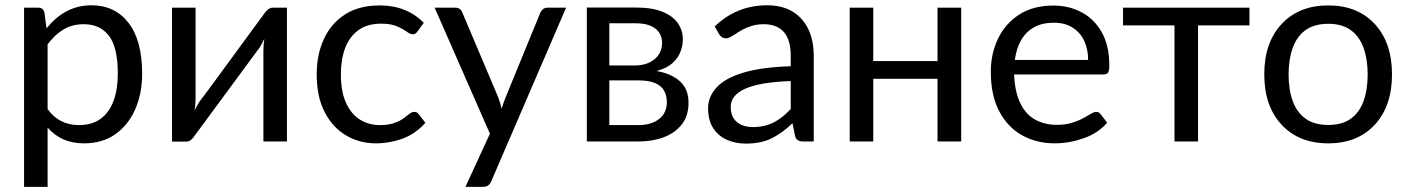

<svg xmlns="http://www.w3.org/2000/svg" viewBox="-20 -535 5326 726"><path d="M160 171.5H71V-506H124.5Q143.5 -506 148 -487.5L156 -427.5Q225.5 -515 326 -515Q414.5 -515 466 -448.5Q517.5 -382 517.5 -256.5Q517.5 -181 491.2 -121.5Q465 -62 416 -27.5Q367 7 298.5 7Q254 7 220.2 -7.8Q186.5 -22.5 160 -52.5ZM278.5 -62Q328 -62 360.5 -85.8Q393 -109.5 409.2 -153.2Q425.5 -197 425.5 -256.5Q425.5 -356 392 -399.5Q358.5 -443.5 296.5 -443.5Q254 -443.5 220.8 -424Q187.5 -404.5 160 -367V-122.5Q203.5 -62 278.5 -62Z M684 0.5H630.5V-506H719.5V-161.5Q719.5 -141.5 716 -118Q723 -132.5 734.5 -151Q743.5 -161.5 820.5 -267Q876.5 -344 979.5 -484Q994.5 -506 1011.5 -506H1065V0H976V-344.5Q976 -365 979.5 -388Q970.5 -368.5 961.5 -355Q953 -343 883 -248.5Q813 -154 716 -22Q711 -13.5 702.8 -6.5Q694.5 0.5 684 0.5Z M1401 7Q1339.5 7 1288.8 -22.8Q1238 -52.5 1207.8 -110.8Q1177.5 -169 1177.5 -254Q1177.5 -327.5 1204.2 -386.5Q1231 -445.5 1284 -480Q1337 -514.5 1416 -514.5Q1517 -514.5 1582.5 -449L1559 -416.5Q1555 -411 1551 -408.2Q1547 -405.5 1540 -405.5Q1530 -405.5 1516.5 -416.5Q1503 -426 1481 -435.5Q1458.5 -445.5 1421.5 -445.5Q1369 -445.5 1335.2 -421Q1301.5 -396.5 1285.2 -353.5Q1269 -310.5 1269 -254Q1269 -189.5 1288 -147Q1307 -104.5 1340.2 -83.2Q1373.5 -62 1416.5 -62Q1445 -62 1464.8 -68Q1484.5 -74 1497.8 -82.2Q1511 -90.5 1520 -98.5Q1527.5 -104.5 1533.8 -108.2Q1540 -112 1546 -112Q1557.5 -112 1563 -103.5L1588.5 -71Q1552.5 -29.5 1503 -11.2Q1453.5 7 1401 7Z M1806 171.5H1740L1832.5 -29.5L1623.5 -506H1700.5Q1721.5 -506 1728 -488L1863.5 -168Q1872 -146 1877 -124Q1883.5 -147 1892.5 -168.5L2023.5 -488Q2033 -506 2050 -506H2120.5L1838 149.5Q1834 160 1826.5 165.8Q1819 171.5 1806 171.5Z M2394 0H2199V-506.5H2384.5Q2446.5 -506.5 2485.8 -490.2Q2525 -474 2543.5 -446.8Q2562 -419.5 2562 -386Q2562 -364 2553.5 -340.5Q2545 -317 2523 -296.5Q2501.5 -277 2462.5 -266.5Q2518 -257 2550.8 -227.8Q2583.5 -198.5 2583.5 -146.5Q2583.5 -97 2558 -64.5Q2532.5 -32 2489.5 -16Q2446.5 0 2394 0ZM2393.5 -62Q2443 -62 2472.2 -85Q2501.5 -108 2501.5 -149Q2501.5 -173.5 2491.2 -192Q2481 -210.5 2457.2 -220.8Q2433.5 -231 2394 -231H2284V-62ZM2381.5 -287.5Q2426 -287.5 2454.8 -311Q2483.5 -334.5 2483.5 -373.5Q2483.5 -392.5 2474 -409.2Q2464.5 -426 2442.2 -436.5Q2420 -447 2382 -447H2284V-287.5Z M2800 8Q2762 8 2729.5 -6Q2697 -20 2677.2 -49.8Q2657.5 -79.5 2657.5 -126.5Q2657.5 -167.5 2687.5 -202Q2718.5 -238 2788.2 -259.5Q2858 -281 2970 -284.5V-324Q2970 -442 2869.5 -443.5Q2843.5 -443.5 2823.8 -437.5Q2804 -431.5 2788.5 -423.2Q2773 -415 2761.5 -406.5Q2750.5 -399.5 2741.8 -394.8Q2733 -390 2725 -390Q2708.5 -390 2698.5 -406.5L2682.5 -435Q2765.5 -515 2880.5 -515Q2938 -515 2977.2 -491Q3016.5 -467 3036.8 -424Q3057 -381 3057 -324V0H3017.5Q2990.5 0 2986.5 -21L2976.5 -69Q2938 -32 2898 -12Q2858 8 2800 8ZM2826 -54.5Q2871.5 -54.5 2905.8 -72.2Q2940 -90 2970 -123V-228.5Q2854 -224.5 2798.5 -199.8Q2743 -175 2743 -131Q2743 -104 2754.2 -87.2Q2765.5 -70.5 2784.2 -62.5Q2803 -54.5 2826 -54.5Z M3614.5 0H3525V-237H3282V0H3193V-506H3282V-304H3525V-506H3614.5Z M3968 7Q3900 7 3845.2 -23.2Q3790.5 -53.5 3758.5 -113.8Q3726.5 -174 3726.5 -264Q3726.5 -332 3753.8 -388.8Q3781 -445.5 3833.8 -479.8Q3886.5 -514 3963 -514Q4022.5 -514 4070.5 -488.2Q4118.5 -462.5 4146.5 -412.2Q4174.5 -362 4174.5 -288.5Q4174.5 -268.5 4170.2 -261Q4166 -253.5 4153 -253.5H3814.5Q3817.5 -187 3838 -144.8Q3858.5 -102.5 3894 -82.8Q3929.5 -63 3975.5 -63Q4005 -63 4027.5 -69Q4050 -75 4066.5 -83.2Q4083 -91.5 4095 -99Q4104 -104.5 4111.2 -108.2Q4118.5 -112 4124.5 -112Q4136 -112 4141.5 -103.5L4166.5 -71Q4132 -31 4077 -12Q4022.5 7 3968 7ZM4094.5 -308.5Q4094.5 -348 4080 -379.8Q4065.5 -411.5 4036.5 -430.2Q4007.5 -449 3965 -449Q3920 -449 3889.2 -431.5Q3858.5 -414 3840.8 -382.5Q3823 -351 3817.5 -308.5Z M4510 0H4421V-439H4226.5V-506H4704.5V-439H4510Z M5002.5 7Q4891.5 7 4826 -63.5Q4760.5 -134 4760.5 -254Q4760.5 -373.5 4826 -444Q4891.5 -514.5 5002.5 -514.5Q5113.5 -514.5 5178.5 -444Q5243.5 -373.5 5243.5 -254Q5243.5 -134 5178.5 -63.5Q5113.5 7 5002.5 7ZM5002.5 -62.5Q5055 -62.5 5087.8 -86.2Q5120.5 -110 5136 -153Q5151.5 -196 5151.5 -253.5Q5151.5 -310.5 5136 -353.8Q5120.5 -397 5087.8 -421Q5055 -445 5002.5 -445Q4949.5 -445 4916.5 -421Q4883.5 -397 4868 -353.8Q4852.5 -310.5 4852.5 -253.5Q4852.5 -196 4868 -153Q4883.5 -110 4916.8 -86.2Q4950 -62.5 5002.5 -62.5Z"/></svg>

Font: Verano Sans
Style: Regular
Weight: 400
Designer: Lukasz Dziedzic with Adam Twardoch and Botio Nikoltchev
Foundry: tyPoland Lukasz Dziedzic
Version: Version 3.001;December 28, 2019;FontCreator 12.0.0.2547 64-b